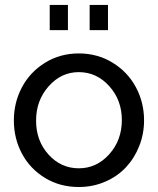

<svg xmlns="http://www.w3.org/2000/svg" viewBox="-20 -747 639 777"><path d="M181.2 -625V-727.1H254.9V-625ZM342.8 -625V-727.1H417V-625ZM298.8 -530.8Q374.5 -530.8 435.5 -493.4Q496.6 -456.1 529.8 -394.3Q563 -332.5 563 -259.8Q563 -205.6 543.7 -156.5Q524.4 -107.4 490.2 -70.6Q456.1 -33.7 406.2 -12Q356.4 9.8 298.8 9.8Q222.2 9.8 161.6 -27.3Q101.1 -64.5 68.6 -125.7Q36.1 -187 36.1 -259.8Q36.1 -332.5 69.1 -394.3Q102.1 -456.1 162.8 -493.4Q223.6 -530.8 298.8 -530.8ZM473.1 -261.2Q473.1 -341.8 422.1 -398.4Q371.1 -455.1 298.8 -455.1Q227.5 -455.1 176.8 -397.7Q126 -340.3 126 -258.8Q126 -177.2 176.3 -121.6Q226.6 -65.9 298.8 -65.9Q371.1 -65.9 422.1 -122.8Q473.1 -179.7 473.1 -261.2Z"/></svg>

Font: Rawline Medium
Style: Regular
Weight: 500
Designer: Matt McInerney, Pablo Impallari, Rodrigo Fuenzalida
Foundry: Matt McInerney, Pablo Impallari, Rodrigo Fuenzalida
Version: Version 4.020;PS 004.020;hotconv 1.0.88;makeotf.lib2.5.64775